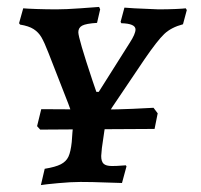

<svg xmlns="http://www.w3.org/2000/svg" viewBox="-20 -525 580 554"><path d="M247 -292 258 -260H265L354 -401Q371 -427 371 -440Q371 -457 330 -458L328 -462L339 -503L368 -501Q431 -498 437 -498Q464 -498 486.5 -499Q509 -500 516 -501L519 -496L508 -455Q474 -446 454 -427Q434 -408 397 -354L304 -216Q291 -197 286.5 -177Q282 -157 274 -98Q272 -80 272 -75Q272 -59 279 -52.5Q286 -46 303 -46Q317 -46 328 -47Q339 -48 343 -48L345 -45L332 3Q319 3 283 1.5Q247 0 212 0Q185 0 147.5 3.5Q110 7 98 9L109 -38Q140 -43 155.5 -51Q171 -59 177.5 -73Q184 -87 187 -115L189 -143Q191 -161 191 -167Q191 -191 177 -226L120 -372Q108 -403 99.5 -417.5Q91 -432 77 -441Q63 -450 38 -454L35 -458L47 -501Q57 -500 85.5 -499Q114 -498 143 -498Q170 -498 211.5 -501Q253 -504 266 -505L269 -498L260 -459Q228 -457 217 -451Q206 -445 206 -432Q206 -415 247 -292ZM87 -161 99 -210 280 -209Q317 -209 363 -211Q409 -213 423 -214L435 -198L426 -153L251 -152L96 -151Z"/></svg>

Font: Alegreya SC Medium
Style: Italic
Weight: 500
Italic angle: -7°
Designer: Juan Pablo del Peral
Foundry: Huerta Tipografica
Version: Version 2.007; ttfautohint (v1.6)